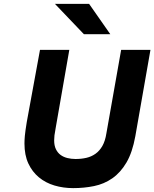

<svg xmlns="http://www.w3.org/2000/svg" viewBox="-20 -957 795 989"><path d="M263 -937H439L548 -781H412ZM357 12Q306 12 260.5 -1.5Q215 -15 180.5 -43.5Q146 -72 126 -115Q106 -158 106 -218Q106 -235 108 -257.5Q110 -280 118 -329L186 -700H337L267 -299Q262 -272 260.5 -259.5Q259 -247 259 -234Q259 -207 268 -188.5Q277 -170 292 -159Q307 -148 327 -143Q347 -138 369 -138Q399 -138 425 -144Q451 -150 472 -165Q493 -180 507.5 -205.5Q522 -231 528 -270L604 -700H755L677 -255Q662 -172 631.5 -120Q601 -68 558.5 -38.5Q516 -9 464.5 1.5Q413 12 357 12Z"/></svg>

Font: Overpass Heavy
Style: Italic
Weight: 900
Italic angle: -10°
Designer: Delve Withrington, Dave Bailey
Foundry: Delve Fonts
Version: Version 3.000;DELV;Overpass